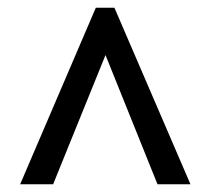

<svg xmlns="http://www.w3.org/2000/svg" viewBox="-20 -734 543 495"><path d="M227 -714 32 -259H117L252 -592L386 -259H471L275 -714Z"/></svg>

Font: Noto Serif Sinhala Condensed Black
Style: Regular
Weight: 900
Width: 3
Designer: Jelle Bosma - Monotype Design Team
Foundry: Monotype Imaging Inc.
Version: Version 2.007